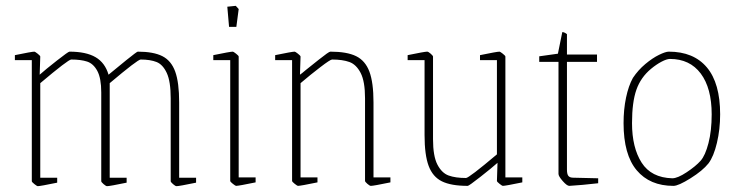

<svg xmlns="http://www.w3.org/2000/svg" viewBox="-20 -627 2542 658"><path d="M89 -6V-421H31V-438Q89 -450 98 -450Q100 -450 109 -443Q118 -436 118 -433L116 -371Q135 -388 174.5 -419Q214 -450 218 -450Q275 -450 307.5 -431Q340 -412 352 -371Q377 -392 413 -421Q449 -450 452 -450Q506 -450 536.5 -434.5Q567 -419 580.5 -381.5Q594 -344 594 -276V-18H652V-1Q594 11 585 11Q581 11 573 4Q565 -3 565 -6V-290Q565 -348 551.5 -377Q538 -406 516.5 -414.5Q495 -423 462 -423Q452 -423 356 -342V-18H414V-1Q356 11 347 11Q343 11 335 4Q327 -3 327 -6V-310Q327 -359 313.5 -384Q300 -409 278.5 -416Q257 -423 224 -423Q214 -423 118 -342V-18H176V-1Q118 11 109 11Q107 11 98 4Q89 -3 89 -6Z M769 -7V-421H711V-438Q769 -450 778 -450Q780 -450 789 -443Q798 -436 798 -433V-19H856V-2Q798 10 789 10Q787 10 778 3Q769 -4 769 -7ZM759 -604 788 -607 798 -596 790 -535H765Z M981 -7V-421H923V-438Q981 -450 990 -450Q992 -450 1001 -443Q1010 -436 1010 -433L1008 -371Q1014 -375 1028 -387Q1038 -395 1072.5 -422.5Q1107 -450 1112 -450Q1169 -450 1200.5 -434.5Q1232 -419 1246 -381.5Q1260 -344 1260 -276V-19H1318V-2Q1260 10 1251 10Q1247 10 1239 3Q1231 -4 1231 -7V-290Q1231 -348 1216 -377Q1201 -406 1177.5 -414.5Q1154 -423 1118 -423Q1112 -423 1078 -397Q1044 -371 1010 -342V-19H1068V-2Q1010 10 1001 10Q999 10 990 3Q981 -4 981 -7Z M1435 -164V-421H1377V-438Q1435 -450 1444 -450Q1448 -450 1456 -443Q1464 -436 1464 -433V-150Q1464 -92 1479 -63Q1494 -34 1517.5 -25.5Q1541 -17 1577 -17Q1587 -17 1683 -98V-421H1625V-438Q1683 -450 1692 -450Q1694 -450 1703 -443Q1712 -436 1712 -433V-19H1770V-2Q1712 10 1703 10Q1701 10 1692 3Q1683 -4 1683 -7L1685 -69Q1666 -52 1626.5 -21Q1587 10 1583 10Q1526 10 1494.5 -5.5Q1463 -21 1449 -58.5Q1435 -96 1435 -164Z M1894 -31V-415H1828V-434L1892 -443L1907 -517Q1914 -517 1923 -510V-440H2026V-415H1923V-46Q1923 -30 1928 -24Q1933 -18 1945 -18L2030 -16V1Q2006 4 1977 6.5Q1948 9 1931 10Q1923 10 1908.5 -6.5Q1894 -23 1894 -31Z M2117 -205Q2117 -252 2125.5 -292.5Q2134 -333 2149 -360Q2167 -387 2191.5 -407.5Q2216 -428 2238.5 -439Q2261 -450 2272 -450Q2357 -450 2402.5 -396Q2448 -342 2448 -235Q2448 -184 2437 -137.5Q2426 -91 2408 -67Q2388 -42 2346.5 -16Q2305 10 2288 10Q2207 10 2162 -43.5Q2117 -97 2117 -205ZM2381 -76Q2397 -94 2408 -136.5Q2419 -179 2419 -235Q2419 -325 2381.5 -375Q2344 -425 2276 -425Q2265 -425 2247 -415.5Q2229 -406 2211 -391Q2176 -362 2161 -319.5Q2146 -277 2146 -205Q2146 -121 2179 -69.5Q2212 -18 2284 -16Q2302 -16 2333 -36.5Q2364 -57 2381 -76Z"/></svg>

Font: Grenze Thin
Style: Regular
Weight: 250
Designer: Renata Polastri
Foundry: Omnibus-Type
Version: Version 1.002; ttfautohint (v1.8)